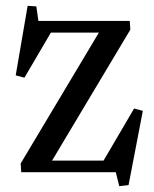

<svg xmlns="http://www.w3.org/2000/svg" viewBox="-20 -592 531 660"><path d="M75 -572 105 -570 112 -520H426L428 -490L159 -40H336L441 -219L471 -211L422 44L390 48L378 0H53L51 -30L320 -480H155L64 -325L34 -333Z"/></svg>

Font: Minipax
Style: Regular
Weight: 400
Designer: Raphaël Ronot, Igor Stepanchenko (Cyrillic)
Foundry: steppetype
Version: Version 1.002